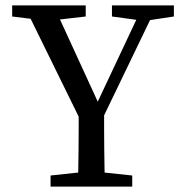

<svg xmlns="http://www.w3.org/2000/svg" viewBox="-20 -690 673 710"><path d="M167 0V-41L307 -56H328L469 -41V0ZM268 0Q269 -33 269.5 -67.5Q270 -102 270.5 -139Q271 -176 271 -216.5Q271 -257 271 -301H365Q365 -257 365 -217Q365 -177 365.5 -140Q366 -103 366.5 -68Q367 -33 368 0ZM288 -224 69 -670H178L358 -278H324L332 -294L509 -670H561L346 -224ZM25 -629V-670H297V-629L167 -614H146ZM394 -629V-670H623V-629L524 -614H504Z"/></svg>

Font: Source Serif 4 Variable
Style: Regular
Weight: 400
Designer: Frank Grießhammer
Foundry: Adobe
Version: Version 4.005;hotconv 1.1.0;makeotfexe 2.6.0